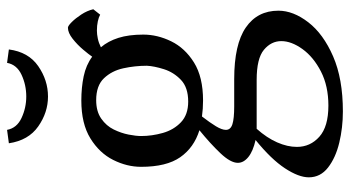

<svg xmlns="http://www.w3.org/2000/svg" viewBox="-238 -466 967 530"><g transform="rotate(-90 245.0 -200.5)"><path d="M354 -429Q360 -438 373.5 -454Q387 -470 403.5 -483Q420 -496 434 -496Q439 -496 449.5 -485.5Q460 -475 470.5 -459Q481 -443 485 -426L470 -407Q463 -411 451.5 -413.5Q440 -416 426 -416Q416 -416 404 -413.5Q392 -411 380 -405Q397 -385 406 -356.5Q415 -328 415 -288Q415 -249 396.5 -211Q378 -173 338 -148Q298 -123 233 -123Q210 -123 189 -126Q172 -104 162 -87.5Q152 -71 152 -60Q152 -47 167.5 -42Q183 -37 217 -37H292Q388 -37 434.5 -5Q481 27 481 85Q481 126 449 167.5Q417 209 355 236Q293 263 203 263Q158 263 116.5 253Q75 243 48 222Q21 201 21 169Q21 141 46 103Q71 65 124 22Q93 15 77 2Q61 -11 61 -27Q61 -47 87.5 -75Q114 -103 151 -133Q103 -148 76.5 -186Q50 -224 50 -294Q50 -333 69 -371Q88 -409 128.5 -434Q169 -459 233 -459Q269 -459 300 -452.5Q331 -446 354 -429ZM329 -278Q329 -311 322 -343Q315 -375 294.5 -396.5Q274 -418 234 -418Q203 -418 183 -404Q163 -390 153 -369.5Q143 -349 139 -328.5Q135 -308 135 -294Q135 -264 143.5 -234Q152 -204 173 -184Q194 -164 230 -164Q269 -164 290 -184Q311 -204 319.5 -231Q328 -258 329 -278ZM105 136Q105 173 133 198Q161 223 219 223Q273 223 313 202.5Q353 182 375 151.5Q397 121 397 93Q397 65 373 45Q349 25 290 25H155Q130 53 117.5 81.5Q105 110 105 136ZM115 -659 152 -664Q157 -637 185 -624Q213 -611 244 -611Q276 -611 304 -624Q332 -637 337 -664L374 -659Q367 -605 328 -578Q289 -551 244 -551Q200 -551 161.5 -578Q123 -605 115 -659Z"/></g></svg>

Font: Average
Style: Regular
Weight: 400
Designer: Eduardo Tunni
Foundry: Eduardo Rodriguez Tunni
Version: Version 1.003; ttfautohint (v1.8.4.7-5d5b)